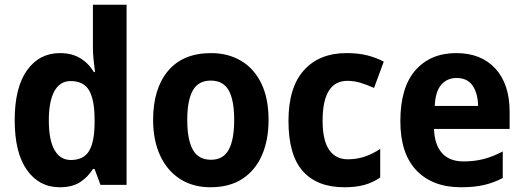

<svg xmlns="http://www.w3.org/2000/svg" viewBox="-20 -780 2209 810"><path d="M232 10Q145 10 93.5 -63Q42 -136 42 -273Q42 -411 94 -483.5Q146 -556 233 -556Q283 -556 318.5 -534.5Q354 -513 376 -476H381Q378 -498 375 -525.5Q372 -553 372 -580V-760H514V0H404L379 -67H372Q350 -32 317 -11Q284 10 232 10ZM279 -105Q332 -105 355 -142Q378 -179 379 -256V-277Q379 -357 356.5 -397.5Q334 -438 278 -438Q233 -438 209.5 -395.5Q186 -353 186 -272Q186 -189 210 -147Q234 -105 279 -105Z M1113 -274Q1113 -189 1085 -125Q1057 -61 1002.5 -25.5Q948 10 868 10Q794 10 739.5 -25Q685 -60 655.5 -124Q626 -188 626 -274Q626 -406 689 -481Q752 -556 871 -556Q942 -556 997 -523.5Q1052 -491 1082.5 -428Q1113 -365 1113 -274ZM770 -274Q770 -191 793.5 -148.5Q817 -106 870 -106Q922 -106 945 -148.5Q968 -191 968 -274Q968 -357 945 -398.5Q922 -440 869 -440Q817 -440 793.5 -398.5Q770 -357 770 -274Z M1433 10Q1318 10 1257.5 -58Q1197 -126 1197 -270Q1197 -411 1262 -483.5Q1327 -556 1442 -556Q1493 -556 1531 -546Q1569 -536 1599 -520L1558 -409Q1527 -423 1500 -431Q1473 -439 1446 -439Q1341 -439 1341 -271Q1341 -188 1368.5 -148Q1396 -108 1447 -108Q1486 -108 1519.5 -119.5Q1553 -131 1584 -152V-31Q1553 -10 1517.5 0Q1482 10 1433 10Z M1905 -556Q2010 -556 2070 -490.5Q2130 -425 2130 -308V-236H1811Q1813 -170 1844.5 -134.5Q1876 -99 1936 -99Q1981 -99 2020 -109Q2059 -119 2101 -141V-29Q2063 -9 2021.5 0.5Q1980 10 1925 10Q1805 10 1737 -61Q1669 -132 1669 -269Q1669 -411 1732.5 -483.5Q1796 -556 1905 -556ZM1906 -451Q1867 -451 1842 -423Q1817 -395 1814 -333H1997Q1996 -386 1974 -418.5Q1952 -451 1906 -451Z"/></svg>

Font: Noto Sans Devanagari UI SemiCondensed
Style: Bold
Weight: 700
Width: 4
Designer: Jelle Bosma - Monotype Design Team
Foundry: Monotype Imaging Inc.
Version: Version 2.004; ttfautohint (v1.8.4.7-5d5b)